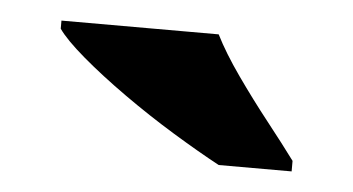

<svg xmlns="http://www.w3.org/2000/svg" viewBox="-28 -804 434 236"><g transform="rotate(5 189.0 -686.0)"><path d="M248 -606Q222 -620 190 -639.5Q158 -659 127 -681Q96 -703 72.5 -723Q49 -743 40 -756V-766H234Q245 -744 264 -717Q283 -690 303.5 -664Q324 -638 338 -619V-606Z"/></g></svg>

Font: Noto Serif Tamil Black
Style: Regular
Weight: 900
Designer: Indian Type Foundry, Tom Grace, and the Monotype Design Team
Foundry: Monotype Imaging Inc.
Version: Version 2.004; ttfautohint (v1.8.4.7-5d5b)